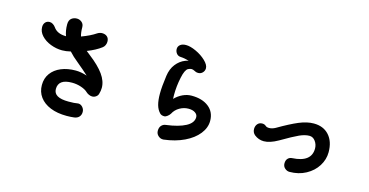

<svg xmlns="http://www.w3.org/2000/svg" viewBox="-84 -1200 3168 1650"><g transform="rotate(15 1500.0 -375.0)"><path d="M797 -259Q797 -232 788 -203Q784 -188 769 -177Q754 -166 735 -166Q721 -166 705.5 -173Q690 -180 681 -189Q661 -209 621.5 -222.5Q582 -236 539 -236Q418 -236 418 -148Q418 -71 550 -71Q607 -71 628 -76Q631 -77 637 -77Q659 -77 675.5 -58.5Q692 -40 692 -16Q692 10 677 27Q662 44 634 48Q620 50 601 51Q582 52 567 52Q483 52 421.5 27Q360 2 326.5 -43.5Q293 -89 293 -150Q293 -210 325 -254Q357 -298 413.5 -321.5Q470 -345 543 -345Q590 -345 644 -327Q603 -365 541 -416Q492 -455 459 -492Q418 -482 383 -482Q331 -482 280.5 -501.5Q230 -521 198 -555.5Q166 -590 166 -632Q166 -658 180.5 -674Q195 -690 219 -690Q234 -690 248.5 -680.5Q263 -671 272 -658Q306 -608 385 -608Q368 -653 368 -709Q368 -746 388.5 -762.5Q409 -779 437 -779Q461 -779 480.5 -763Q500 -747 500 -718Q500 -672 510 -639Q589 -668 637 -701Q658 -714 679 -714Q707 -714 724 -698.5Q741 -683 741 -655Q741 -638 734 -623Q727 -608 715 -599Q667 -562 590 -532L625 -504Q712 -437 754.5 -377.5Q797 -318 797 -259Z M1770 -225Q1770 -164 1726.5 -109Q1683 -54 1604.5 -16.5Q1526 21 1424 33H1417Q1394 33 1375.5 15.5Q1357 -2 1357 -28Q1357 -58 1373 -75Q1389 -92 1412 -94Q1521 -108 1583.5 -141Q1646 -174 1646 -225Q1646 -248 1624 -263.5Q1602 -279 1564 -279Q1523 -279 1485.5 -257.5Q1448 -236 1429 -199Q1422 -187 1406.5 -174.5Q1391 -162 1378 -162Q1352 -162 1339 -176Q1314 -202 1303 -241.5Q1292 -281 1292 -341Q1292 -402 1306 -502Q1315 -566 1348.5 -608.5Q1382 -651 1429 -669Q1444 -675 1458 -676Q1423 -689 1382 -691Q1359 -692 1345.5 -709.5Q1332 -727 1332 -749Q1332 -772 1350.5 -787Q1369 -802 1402 -802Q1440 -802 1492 -778Q1544 -754 1581 -718.5Q1618 -683 1618 -653Q1618 -630 1602 -613.5Q1586 -597 1562 -597Q1544 -597 1530 -606Q1513 -615 1501 -615Q1488 -615 1470 -606Q1444 -591 1429 -518Q1412 -439 1412 -361Q1412 -336 1413 -326Q1444 -358 1482.5 -376Q1521 -394 1561 -394Q1656 -394 1713 -349Q1770 -304 1770 -225Z M2481 -39Q2481 -67 2496 -82.5Q2511 -98 2533 -99Q2702 -108 2702 -229Q2702 -265 2681 -294Q2660 -323 2628 -323Q2589 -323 2540 -301Q2491 -279 2385 -217Q2313 -176 2259 -176Q2213 -176 2175 -206Q2152 -226 2152 -257Q2152 -284 2167.5 -302Q2183 -320 2209 -320Q2228 -320 2241 -309Q2252 -298 2274 -298Q2301 -298 2330 -314Q2436 -376 2506.5 -405.5Q2577 -435 2637 -435Q2723 -435 2773 -379.5Q2823 -324 2823 -229Q2823 -164 2787 -106.5Q2751 -49 2686.5 -14Q2622 21 2541 21Q2519 21 2500 4.5Q2481 -12 2481 -39Z"/></g></svg>

Font: Tsukimi Rounded
Style: Bold
Weight: 700
Designer: Takashi Funayama
Foundry: Takashi Funayama
Version: Version 1.032; ttfautohint (v1.8.3)